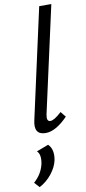

<svg xmlns="http://www.w3.org/2000/svg" viewBox="-118 -750 491 1092"><g transform="rotate(-10 127.5 -204.0)"><path d="M106 6Q35 6 54 -77L194 -711H264L128 -97Q120 -57 144 -57Q166 -57 209 -97L234 -66Q164 6 106 6ZM18 303 -9 273Q38 232 51 174Q61 121 38 100L107 74Q139 105 128 166Q120 205 90 243Q60 281 18 303Z"/></g></svg>

Font: EauTestInfant Medium
Style: Italic
Weight: 500
Italic angle: -12°
Designer: Christian Thalmann (Catharsis Fonts)
Version: Version 0.001;PS 000.001;hotconv 1.0.88;makeotf.lib2.5.64775